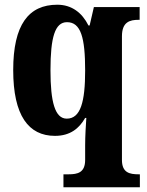

<svg xmlns="http://www.w3.org/2000/svg" viewBox="-20 -566 622 814"><path d="M249 228H573V173H568C529 173 497 166 497 112V-412C497 -473 530 -482 568 -482H572V-536H378L360 -458H355C328 -512 284 -546 223 -546C101 -546 36 -461 36 -269C36 -76 101 10 213 10C278 10 316 -22 341 -66H346C344 -37 341 11 341 50V112C341 166 309 173 271 173H249ZM263 -63C213 -63 194 -134 194 -268C194 -408 213 -472 264 -472C323 -472 341 -406 341 -267C341 -135 322 -63 263 -63Z"/></svg>

Font: Noto Serif Condensed ExtraBold
Style: Regular
Weight: 800
Width: 3
Designer: Monotype Design Team
Foundry: Monotype Imaging Inc.
Version: Version 2.013